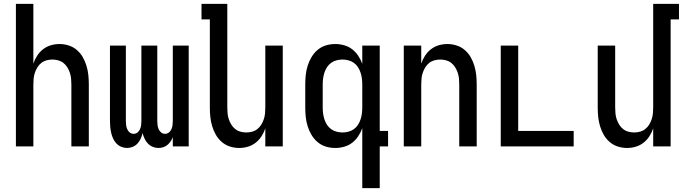

<svg xmlns="http://www.w3.org/2000/svg" viewBox="-20 -755 3540 990"><path d="M62 0V-735H152V-427Q159 -448 171.5 -467.5Q184 -487 202 -501Q220 -515 242 -521.5Q264 -528 287 -528Q311 -528 334.5 -520.5Q358 -513 376.5 -497Q395 -481 407 -460Q419 -439 426 -415.5Q433 -392 435.5 -368Q438 -344 438 -320V0H348V-320Q348 -335 346.5 -350.5Q345 -366 340 -380.5Q335 -395 327 -408Q319 -421 307 -430.5Q295 -440 280 -444Q265 -448 250 -448Q235 -448 220 -444Q205 -440 193 -430.5Q181 -421 173 -408Q165 -395 160 -380.5Q155 -366 153.5 -350.5Q152 -335 152 -320V0Z M635 8Q620 8 605.5 2Q591 -4 580.5 -15Q570 -26 563.5 -40Q557 -54 553.5 -69Q550 -84 548.5 -99.5Q547 -115 547 -130V-520H629V-130Q629 -119 630.5 -108.5Q632 -98 636.5 -88Q641 -78 649.5 -71.5Q658 -65 669 -65Q680 -65 688.5 -71.5Q697 -78 701.5 -88Q706 -98 707.5 -108.5Q709 -119 709 -130V-520H791V-130Q791 -119 792.5 -108.5Q794 -98 798.5 -88Q803 -78 811.5 -71.5Q820 -65 831 -65Q842 -65 850.5 -71.5Q859 -78 863.5 -88Q868 -98 869.5 -108.5Q871 -119 871 -130V-520H953V0H871V-48Q867 -37 860 -26.5Q853 -16 843.5 -8Q834 0 822 4Q810 8 797 8Q782 8 767.5 2Q753 -4 742.5 -15Q732 -26 725.5 -40Q719 -54 715 -69Q712 -54 705.5 -40Q699 -26 689 -15Q679 -4 664.5 2Q650 8 635 8Z M1213 8Q1189 8 1165.5 0.5Q1142 -7 1123.5 -23Q1105 -39 1093 -60Q1081 -81 1074 -104.5Q1067 -128 1064.5 -152Q1062 -176 1062 -200V-655H1019V-735H1152V-200Q1152 -185 1153.5 -169.5Q1155 -154 1160 -139.5Q1165 -125 1173 -112Q1181 -99 1193 -89.5Q1205 -80 1220 -76Q1235 -72 1250 -72Q1265 -72 1280 -76Q1295 -80 1307 -89.5Q1319 -99 1327 -112Q1335 -125 1340 -139.5Q1345 -154 1346.5 -169.5Q1348 -185 1348 -200V-520H1438V0H1348V-93Q1341 -72 1328.5 -52.5Q1316 -33 1298 -19Q1280 -5 1258 1.5Q1236 8 1213 8Z M1746 -72Q1761 -72 1776.5 -76Q1792 -80 1804.5 -89Q1817 -98 1825.5 -111Q1834 -124 1839 -139Q1844 -154 1846 -169.5Q1848 -185 1848 -200V-320Q1848 -335 1846 -350.5Q1844 -366 1839 -381Q1834 -396 1825.5 -409Q1817 -422 1804.5 -431Q1792 -440 1776.5 -444Q1761 -448 1746 -448Q1731 -448 1715.5 -444Q1700 -440 1687.5 -431Q1675 -422 1666.5 -409Q1658 -396 1653 -381Q1648 -366 1646 -350.5Q1644 -335 1644 -320V-200Q1644 -185 1646 -169.5Q1648 -154 1653 -139Q1658 -124 1666.5 -111Q1675 -98 1687.5 -89Q1700 -80 1715.5 -76Q1731 -72 1746 -72ZM1848 215V-94Q1840 -72 1827 -52.5Q1814 -33 1796 -19Q1778 -5 1755 1.5Q1732 8 1709 8Q1684 8 1660.5 1Q1637 -6 1618 -22Q1599 -38 1586.5 -59Q1574 -80 1566.5 -103.5Q1559 -127 1556.5 -151.5Q1554 -176 1554 -200V-320Q1554 -344 1556.5 -368.5Q1559 -393 1566.5 -416.5Q1574 -440 1586.5 -461Q1599 -482 1618 -498Q1637 -514 1660.5 -521Q1684 -528 1709 -528Q1732 -528 1755 -521.5Q1778 -515 1796 -501Q1814 -487 1827 -467.5Q1840 -448 1848 -426V-520H1938V-80H1981V0H1938V215Z M2062 0V-520H2152V-427Q2159 -448 2171.5 -467.5Q2184 -487 2202 -501Q2220 -515 2242 -521.5Q2264 -528 2287 -528Q2311 -528 2334.5 -520.5Q2358 -513 2376.5 -497Q2395 -481 2407 -460Q2419 -439 2426 -415.5Q2433 -392 2435.5 -368Q2438 -344 2438 -320V0H2348V-320Q2348 -335 2346.5 -350.5Q2345 -366 2340 -380.5Q2335 -395 2327 -408Q2319 -421 2307 -430.5Q2295 -440 2280 -444Q2265 -448 2250 -448Q2235 -448 2220 -444Q2205 -440 2193 -430.5Q2181 -421 2173 -408Q2165 -395 2160 -380.5Q2155 -366 2153.5 -350.5Q2152 -335 2152 -320V0Z M2562 0V-520H2652V-80H2938V0Z M3213 8Q3189 8 3165.5 0.5Q3142 -7 3123.5 -23Q3105 -39 3093 -60Q3081 -81 3074 -104.5Q3067 -128 3064.5 -152Q3062 -176 3062 -200V-520H3152V-200Q3152 -185 3153.5 -169.5Q3155 -154 3160 -139.5Q3165 -125 3173 -112Q3181 -99 3193 -89.5Q3205 -80 3220 -76Q3235 -72 3250 -72Q3265 -72 3280 -76Q3295 -80 3307 -89.5Q3319 -99 3327 -112Q3335 -125 3340 -139.5Q3345 -154 3346.5 -169.5Q3348 -185 3348 -200V-735H3481V-655H3438V0H3348V-93Q3341 -72 3328.5 -52.5Q3316 -33 3298 -19Q3280 -5 3258 1.5Q3236 8 3213 8Z"/></svg>

Font: Iosevka Custom Medium
Style: Regular
Weight: 500
Monospace: yes
Designer: Belleve Invis
Foundry: Belleve Invis
Version: Version 32.5.0; ttfautohint (v1.8.4)